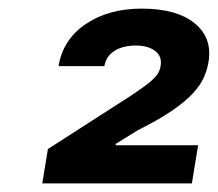

<svg xmlns="http://www.w3.org/2000/svg" viewBox="-20 -863 510 450"><path d="M79.1 -433.1 92.3 -513.7 285.2 -637.7Q306.6 -651.9 321.8 -663.1Q336.9 -674.3 345.7 -684.8Q354.5 -695.3 356.4 -708Q360.4 -731 343.5 -743.7Q326.7 -756.3 297.9 -756.3Q268.6 -756.3 248.5 -743.9Q228.5 -731.4 224.6 -708H117.2Q127.4 -770.5 180.9 -806.6Q234.4 -842.8 312 -842.8Q394 -842.8 436 -808.6Q478 -774.4 468.8 -718.3Q465.8 -700.2 458 -682.1Q450.2 -664.1 432.6 -644.8Q415 -625.5 383.8 -604Q352.5 -582.5 302.7 -557.6L251.5 -525.9L251 -522.5H444.3L429.7 -433.1Z"/></svg>

Font: Inter 17pt
Style: Bold Italic
Weight: 700
Italic angle: -9.3988°
Version: Version 4.001;git-66647c0bb